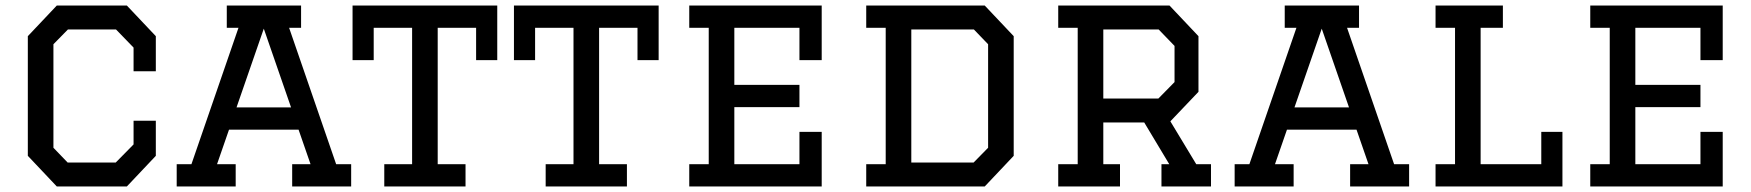

<svg xmlns="http://www.w3.org/2000/svg" viewBox="-20 -670 6291 690"><path d="M460 -236H540V-110L436 0H184L80 -110V-540L184 -650H436L540 -540V-414H460V-499L397 -564H224L172 -511V-139L223 -86H396L460 -151Z M1030 0V-80H1096L1053 -204H803L760 -80H827V0H615V-80H668L837 -570H795V-650H1062V-570H1019L1188 -80H1242V0ZM928 -567 830 -284H1026Z M1653 0H1361V-80H1461V-570H1323V-454H1247V-650H1767V-454H1691V-570H1553V-80H1653Z M2233 0H1941V-80H2041V-570H1903V-454H1827V-650H2347V-454H2271V-570H2133V-80H2233Z M2457 -650H2933V-454H2853V-570H2619V-365H2853V-285H2619V-80H2853V-196H2933V0H2457V-80H2527V-570H2457Z M3093 -650H3519L3623 -540V-110L3519 0H3093V-80H3163V-570H3093ZM3255 -86H3479L3531 -139V-511L3480 -564H3255Z M3783 -650H4183L4287 -540V-340L4186 -234L4279 -80H4332V0H4154V-80H4182L4092 -230H3945V-80H4005V0H3783V-80H3853V-570H3783ZM3945 -564V-316H4143L4201 -375V-505L4144 -564Z M4832 0V-80H4898L4855 -204H4605L4562 -80H4629V0H4417V-80H4470L4639 -570H4597V-650H4864V-570H4821L4990 -80H5044V0ZM4730 -567 4632 -284H4828Z M5139 -650H5381V-570H5301V-80H5519V-196H5595V0H5139V-80H5209V-570H5139Z M5695 -650H6171V-454H6091V-570H5857V-365H6091V-285H5857V-80H6091V-196H6171V0H5695V-80H5765V-570H5695Z"/></svg>

Font: Graduate
Style: Regular
Weight: 400
Version: Version 1.001